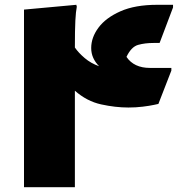

<svg xmlns="http://www.w3.org/2000/svg" viewBox="-20 -780 765 800"><path d="M694 -486 640 -347Q640 -347 621.5 -343Q603 -339 574.5 -335.5Q546 -332 515 -332Q461 -332 401.5 -345Q342 -358 292 -402V0H80V-740L298 -760L300 -752Q296 -732 294 -694.5Q292 -657 292 -582Q307 -560 333 -538Q359 -516 393 -504Q377 -520 368.5 -539Q360 -558 360 -580Q360 -624 390.5 -665Q421 -706 482 -733Q543 -760 635 -760H701V-749L645 -601H620Q584 -601 555.5 -593Q527 -585 507 -543Q538 -497 605 -497H694Z"/></svg>

Font: Kufam Black
Style: Italic
Weight: 900
Italic angle: -11°
Designer: Artur Schmal
Foundry: Original Type
Version: Version 1.301; ttfautohint (v1.8.3)